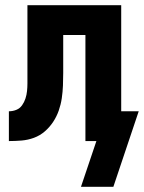

<svg xmlns="http://www.w3.org/2000/svg" viewBox="-20 -540 551 735"><path d="M414 175H290L349 0H307V-406H222V-261Q222 -237 221 -212.5Q220 -188 216.5 -164Q213 -140 205 -117Q197 -94 183.5 -73.5Q170 -53 151.5 -37Q133 -21 110 -12.5Q87 -4 62.5 -2Q38 0 14 0V-114Q29 -114 42.5 -119.5Q56 -125 64.5 -137Q73 -149 77.5 -163Q82 -177 83.5 -191.5Q85 -206 85 -220.5Q85 -235 85 -249Q85 -251 85 -252.5Q85 -254 85 -255V-258Q85 -259 85 -259.5Q85 -260 85 -261V-520H444V-114H511Z"/></svg>

Font: Iosevka SS04 Heavy
Style: Regular
Weight: 900
Monospace: yes
Designer: Belleve Invis
Foundry: Belleve Invis
Version: Version 19.0.0; ttfautohint (v1.8.4)